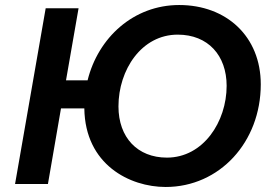

<svg xmlns="http://www.w3.org/2000/svg" viewBox="-20 -733 1081 765"><path d="M40 0H171L223 -301H316C319 -77 497 12 640 12C855 12 1019 -167 1019 -397C1019 -588 882 -713 694 -713C512 -713 371 -583 329 -413H243L293 -700H162ZM645 -105C528 -105 452 -185 452 -309C452 -455 544 -595 688 -595C809 -595 883 -512 883 -391C883 -248 790 -105 645 -105Z"/></svg>

Font: Fixel Display SemiBold
Style: Italic
Weight: 600
Italic angle: -10°
Designer: AlfaBravo + MacPaw
Foundry: Kyrylo Tkachov, Marchela Mozhyna, Serhii Makarenko, Maria Weinstein, Zakhar Kryvoshyya
Version: Version 1.210;Glyphs 3.2 (3217)